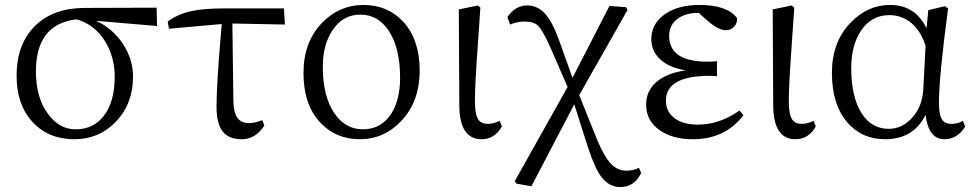

<svg xmlns="http://www.w3.org/2000/svg" viewBox="-20 -548 3935 775"><path d="M280 14Q175 14 111 -56Q47 -126 47 -242Q47 -372 124 -446Q198 -516 322 -516L612 -517L614 -443L368 -464Q435 -433 476 -371Q517 -309 517 -239Q517 -129 448 -57Q380 14 280 14ZM286 -26Q356 -26 398 -79Q443 -136 443 -239Q443 -317 405 -380Q363 -449 289 -470Q125 -451 125 -260Q125 -153 174 -88Q219 -26 286 -26Z M956 14Q903 14 878.5 -17.5Q854 -49 854 -117Q854 -204 872 -416Q874 -440 875 -451L662 -432L657 -461Q699 -492 752 -503Q800 -514 884 -514H1126L1130 -449L918 -453L922 -142Q923 -91 940 -70Q955 -51 987 -51Q1007 -51 1039 -63L1047 -41Q1011 14 956 14Z M1433 14Q1336 14 1273 -53Q1205 -125 1205 -254Q1205 -379 1281 -457Q1351 -528 1447 -528Q1545 -528 1608 -460Q1674 -387 1674 -264Q1674 -136 1598 -58Q1529 14 1433 14ZM1445 -26Q1517 -26 1558 -87Q1595 -144 1595 -234Q1595 -352 1551 -421Q1507 -489 1435 -489Q1364 -489 1323 -427Q1283 -369 1283 -278Q1283 -158 1331 -89Q1375 -26 1445 -26Z M1924 14Q1834 14 1834 -125L1832 -510L1909 -526L1919 -517Q1915 -460 1909 -371Q1896 -191 1897 -133Q1898 -84 1911 -65Q1923 -48 1949 -48Q1971 -48 1997 -60L2006 -38Q1977 14 1924 14Z M2484 207Q2439 207 2408 167Q2381 131 2354 49L2298 -127L2125 204L2064 193L2058 183L2271 -197L2200 -360Q2170 -427 2151 -445Q2134 -461 2097 -461Q2068 -461 2039 -449L2028 -479Q2060 -526 2108 -526Q2149 -526 2179 -494Q2209 -462 2235 -390L2291 -234L2440 -524L2507 -519L2513 -508L2318 -164L2392 20Q2420 87 2448 115Q2474 141 2508 141Q2537 141 2559 129L2568 150Q2541 207 2484 207Z M2777 14Q2694 14 2642 -23Q2588 -61 2588 -126Q2588 -181 2629.5 -217Q2671 -253 2748 -264Q2679 -275 2642 -311Q2609 -344 2609 -390Q2609 -450 2660 -488Q2714 -528 2804 -528Q2915 -528 2955 -475Q2957 -456 2944 -441Q2931 -426 2911 -426Q2881 -426 2841 -460L2800 -496H2798Q2747 -496 2715 -472Q2681 -447 2681 -403Q2681 -299 2836 -299Q2852 -299 2874 -301V-240Q2871 -240 2867 -241Q2851 -242 2846 -242Q2668 -242 2668 -142Q2668 -97 2702.5 -71Q2737 -45 2798 -45Q2884 -45 2965 -102L2981 -83Q2907 14 2777 14Z M3191 14Q3101 14 3101 -125L3099 -510L3176 -526L3186 -517Q3182 -460 3176 -371Q3163 -191 3164 -133Q3165 -84 3178 -65Q3190 -48 3216 -48Q3238 -48 3264 -60L3273 -38Q3244 14 3191 14Z M3553 14Q3459 14 3401 -53Q3338 -125 3338 -254Q3338 -379 3414 -457Q3482 -528 3573 -528Q3674 -528 3720 -434L3727 -507L3794 -523L3807 -514Q3770 -239 3770 -132Q3770 -84 3783 -65Q3794 -48 3820 -48Q3845 -48 3867 -60L3876 -37Q3844 14 3792 14Q3728 14 3716 -84Q3667 14 3553 14ZM3567 -28Q3622 -28 3662 -73Q3704 -119 3707 -191L3716 -363Q3697 -423 3658.5 -455Q3620 -487 3570 -487Q3498 -487 3456 -425Q3416 -366 3416 -273Q3416 -155 3459 -89Q3499 -28 3567 -28Z"/></svg>

Font: GenRyuMin TW R
Style: Regular
Weight: 400
Version: Version 1.501;PS 1;hotconv 16.6.51;makeotf.lib2.5.65220